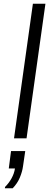

<svg xmlns="http://www.w3.org/2000/svg" viewBox="-20 -740 300 1027"><path d="M55 0 156 -720H223L122 0ZM6 267 7 260Q28 239 42 213.5Q56 188 60 161H27L39 68H115L103 150Q99 179 86 210Q73 241 48 267Z"/></svg>

Font: Chivo ExtraLight
Style: Italic
Weight: 250
Italic angle: -8.05°
Designer: Hector Gatti
Foundry: Omnibus-Type
Version: Version 2.002